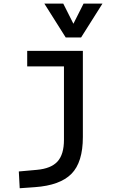

<svg xmlns="http://www.w3.org/2000/svg" viewBox="-20 -796 626 1051"><path d="M87.9 234.4 83 142.6 180.7 133.8Q259.3 127 294.7 88.1Q330.1 49.3 330.1 -30.3V-432.6H128.9V-517.6H433.6V-45.9Q433.6 92.3 371.1 155.5Q308.6 218.8 170.9 228.5ZM339.8 -590.8 222.7 -776.4H326.2L381.8 -666L437.5 -776.4H541L423.8 -590.8Z"/></svg>

Font: Cascadia Code NF
Style: Regular
Weight: 400
Monospace: yes
Designer: Aaron Bell
Foundry: Saja Typeworks
Version: Version 2404.023; ttfautohint (v1.8.4)